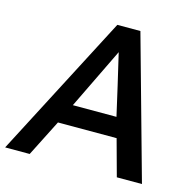

<svg xmlns="http://www.w3.org/2000/svg" viewBox="-139 -818 943 926"><g transform="rotate(15 332.5 -355.5)"><path d="M-34.7 0 335 -710.9H450.2L648.4 0H522.9L473.1 -182.1H180.2L87.9 0ZM228 -281.2H445.8Q413.6 -424.3 375.5 -585.4Q310.5 -450.7 228 -281.2Z"/></g></svg>

Font: Muli
Style: Semi-BoldItalic
Weight: 600
Italic angle: -7°
Designer: Vernon Adams
Foundry: newtypography
Version: Version 2.0; ttfautohint (v1.00rc1.2-2d82) -l 8 -r 50 -G 200